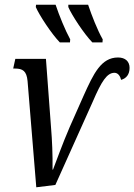

<svg xmlns="http://www.w3.org/2000/svg" viewBox="-20 -786 570 815"><path d="M372 -606H415L416 -619C394 -657 369 -721 354 -766H270V-756C285 -721 337 -642 372 -606ZM234 -606H277L278 -619C257 -657 231 -721 216 -766H133L132 -756C147 -721 199 -642 234 -606ZM97 -442 134 9 215 -1 374 -355C411 -441 434 -477 466 -477C482 -477 491 -461 494 -447C516 -453 530 -470 530 -498C530 -525 512 -542 481 -542C409 -542 377 -473 335 -380L276 -247C246 -178 216 -94 205 -66H203C204 -128 201 -193 197 -240L175 -536H45L36 -495H44C76 -495 93 -485 97 -442Z"/></svg>

Font: Noto Serif ExtraCondensed
Style: Italic
Weight: 400
Width: 2
Italic angle: -12°
Designer: Monotype Design Team
Foundry: Monotype Imaging Inc.
Version: Version 2.014